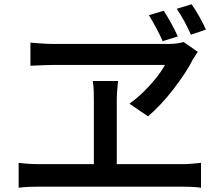

<svg xmlns="http://www.w3.org/2000/svg" viewBox="-20 -874 1040 896"><path d="M744 -824Q761 -798 779 -765Q797 -732 810 -704L739 -682Q726 -712 709 -743.5Q692 -775 675 -803ZM874 -854Q892 -829 910 -797Q928 -765 941 -736L871 -712Q857 -744 840 -775Q823 -806 805 -833ZM903 -632Q897 -622 890.5 -613Q884 -604 879 -595Q864 -564 840.5 -529Q817 -494 789.5 -458Q762 -422 731.5 -389.5Q701 -357 671 -331L584 -390Q620 -416 651.5 -447Q683 -478 708.5 -510Q734 -542 750 -571Q732 -571 692 -571Q652 -571 600 -571Q548 -571 491 -571Q434 -571 382 -571Q330 -571 290.5 -571Q251 -571 234 -571Q215 -571 188 -570Q161 -569 141.5 -568Q122 -567 122 -567V-675Q146 -673 174 -671Q202 -669 227 -669Q248 -669 289.5 -669Q331 -669 384.5 -669Q438 -669 495 -669Q552 -669 606 -669Q660 -669 703 -669Q746 -669 770 -669Q789 -669 806.5 -671.5Q824 -674 837 -678ZM525 -401Q525 -390 525 -364Q525 -338 525 -304Q525 -270 525 -233Q525 -196 525 -161Q525 -126 525 -99Q525 -72 525 -60H418Q418 -72 418 -99Q418 -126 418 -160.5Q418 -195 418 -232Q418 -269 418 -303.5Q418 -338 418 -364Q418 -390 418 -401Q418 -422 417.5 -446.5Q417 -471 413 -496H531Q528 -471 526.5 -447Q525 -423 525 -401ZM67 -114Q91 -111 115.5 -109.5Q140 -108 162 -108H828Q853 -108 875.5 -110Q898 -112 918 -114V2Q897 -1 871 -2Q845 -3 828 -3H162Q140 -3 116 -2Q92 -1 67 2Z"/></svg>

Font: Noto Sans SC Medium
Style: Regular
Weight: 500
Designer: Ryoko NISHIZUKA  (kana, bopomofo & ideographs); Paul D. Hunt (Latin, Greek & Cyrillic); Sandoll Communications , Soo-you
Foundry: Adobe
Version: Version 2.004-H2;hotconv 1.0.118;makeotfexe 2.5.65603